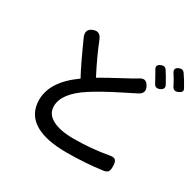

<svg xmlns="http://www.w3.org/2000/svg" viewBox="-177 -1011 1280 1251"><g transform="rotate(30 463.5 -386.0)"><path d="M467 37Q317 37 234 -10Q142 -63 142 -173Q142 -309 307 -426Q266 -500 190 -670Q169 -721 216 -740Q266 -761 287 -706Q329 -600 391 -481Q443 -512 539 -563Q583 -586 600 -596Q622 -608 631 -614Q655 -631 672.5 -627.5Q690 -624 704 -598Q726 -557 686 -533Q658 -519 643 -511Q630 -504 599 -489Q459 -419 386 -371Q246 -280 246 -184Q246 -126 301 -96Q357 -64 464 -64Q596 -64 722 -87Q753 -93 764.5 -80.5Q776 -68 776 -35Q776 -9 769 3Q760 15 737 19Q607 37 467 37ZM745 -639Q738 -653 722 -681Q715 -694 701 -718Q680 -749 717 -764Q744 -775 758 -753Q783 -715 808 -668Q822 -640 790 -626Q759 -612 745 -639ZM857 -684Q851 -697 835 -725Q828 -737 814 -759Q793 -790 828 -805Q855 -816 870 -794Q897 -755 921 -711Q930 -696 925 -686.5Q920 -677 903 -669Q871 -655 857 -684Z"/></g></svg>

Font: GenSenRounded TW M
Style: Regular
Weight: 500
Version: Version 1.501;PS 1;hotconv 16.6.51;makeotf.lib2.5.65220